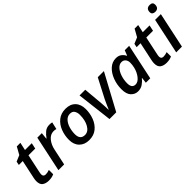

<svg xmlns="http://www.w3.org/2000/svg" viewBox="149 -1740 2742 2742"><g transform="rotate(-45 1520.5 -368.5)"><path d="M192 10Q256 10 298 -12V-99Q277 -92 259.5 -88Q242 -84 223 -84Q175 -84 175 -130Q175 -140 177 -152Q179 -164 181 -174L240 -452H376L395 -541H258L284 -660H212L149 -547L56 -508L45 -452H124L65 -175Q57 -138 57 -111Q57 -43 95 -16.5Q133 10 192 10Z M392 0H508L560 -245Q577 -328 624 -385.5Q671 -443 737 -443Q761 -443 787 -436L812 -545Q789 -551 759 -551Q703 -551 664 -519Q625 -487 593 -441H588L598 -541H507Z M1008 9Q1102 9 1163.5 -41.5Q1225 -92 1255.5 -171.5Q1286 -251 1286 -338Q1286 -437 1232 -493Q1178 -549 1083 -549Q990 -549 928 -498.5Q866 -448 835 -368Q804 -288 804 -199Q804 -103 860 -47Q916 9 1008 9ZM1017 -86Q921 -86 921 -197Q921 -260 939 -319Q957 -378 992.5 -416Q1028 -454 1078 -454Q1128 -454 1148 -420Q1168 -386 1168 -343Q1168 -231 1125.5 -158.5Q1083 -86 1017 -86Z M1424 0H1560L1852 -541H1728L1576 -248Q1563 -222 1544 -179Q1525 -136 1512 -105H1508Q1508 -129 1506 -174Q1504 -219 1501 -248L1475 -541H1360Z M1994 10Q2049 10 2090.5 -18Q2132 -46 2164 -86H2168L2158 0H2247L2362 -541H2273L2243 -464H2238Q2221 -500 2188 -525.5Q2155 -551 2103 -551Q2026 -551 1968 -498Q1910 -445 1877.5 -360Q1845 -275 1845 -180Q1845 -82 1889 -36Q1933 10 1994 10ZM2037 -85Q1963 -85 1963 -182Q1963 -251 1983.5 -313.5Q2004 -376 2039.5 -415.5Q2075 -455 2120 -455Q2158 -455 2180.5 -428.5Q2203 -402 2203 -361Q2203 -315 2192 -270Q2174 -195 2130.5 -140Q2087 -85 2037 -85Z M2571 10Q2635 10 2677 -12V-99Q2656 -92 2638.5 -88Q2621 -84 2602 -84Q2554 -84 2554 -130Q2554 -140 2556 -152Q2558 -164 2560 -174L2619 -452H2755L2774 -541H2637L2663 -660H2591L2528 -547L2435 -508L2424 -452H2503L2444 -175Q2436 -138 2436 -111Q2436 -43 2474 -16.5Q2512 10 2571 10Z M2970 -620Q3041 -620 3041 -696Q3041 -747 2982 -747Q2909 -747 2909 -673Q2909 -645 2926.5 -632.5Q2944 -620 2970 -620ZM2771 0H2887L3002 -541H2886Z"/></g></svg>

Font: Noto Sans UI Medium
Style: Italic
Weight: 500
Italic angle: -12°
Designer: Monotype Design Team
Foundry: Monotype Imaging Inc.
Version: Version 1.901